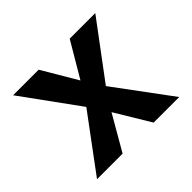

<svg xmlns="http://www.w3.org/2000/svg" viewBox="-126 -678 837 837"><g transform="rotate(-45 293.0 -259.0)"><path d="M39.6 0 229.5 -255.9 39.6 -517.6H197.3L293 -355.5L388.7 -517.6H546.4L354 -259.8L546.4 0H388.7L291 -162.1L197.3 0Z"/></g></svg>

Font: CaskaydiaMono NF
Style: Bold
Weight: 700
Designer: Aaron Bell
Foundry: Saja Typeworks
Version: Version 2111.001; ttfautohint (v1.8.4);Nerd Fonts 3.1.1